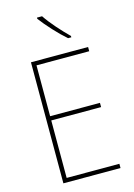

<svg xmlns="http://www.w3.org/2000/svg" viewBox="-139 -1022 766 1094"><g transform="rotate(-15 244.0 -475.5)"><path d="M431 0H94V-714H431V-689H120V-389H414V-364H120V-25H431ZM223 -951Q247 -915 284 -873Q321 -831 353 -800V-792H334Q298 -823 258.5 -866Q219 -909 193 -944V-951Z"/></g></svg>

Font: Noto Sans Lao Looped SemiCondensed Thin
Style: Regular
Weight: 100
Width: 4
Designer: Mark Frömberg, Ben Mitchell
Foundry: The Fontpad Ltd
Version: Version 1.002; ttfautohint (v1.8.4.7-5d5b)